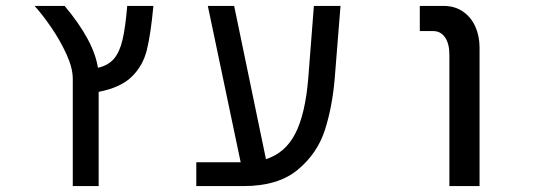

<svg xmlns="http://www.w3.org/2000/svg" viewBox="-20 -629 1840 649"><path d="M498.5 -609H410Q404 -536 394.2 -494.5Q384.5 -453 365 -430.2Q345.5 -407.5 311 -400Q297 -491.5 198.5 -609H97Q124 -579 153.8 -535.5Q183.5 -492 204.8 -445.5Q226 -399 226 -362.5V0H313.5V-318.5Q388 -333 425.5 -369.8Q463 -406.5 476.2 -459.5Q489.5 -512.5 498.5 -609Z M643.5 -80.5H793.5L682.5 -609H771.5L879 -91Q944 -111.5 978 -177.2Q1012 -243 1022 -365L1041 -609H1131L1111.5 -365Q1103.5 -268 1078 -189Q1052.5 -110 986.2 -55Q920 0 803 0H643.5Z M1444 -524H1399V-609H1479.5Q1517 -609 1544.5 -590.2Q1572 -571.5 1586.5 -539.5Q1601 -507.5 1601 -468.5V0H1499V-444.5Q1499 -481.5 1484.2 -502.8Q1469.5 -524 1444 -524Z"/></svg>

Font: JuliaMono
Style: Regular
Weight: 400
Monospace: yes
Designer: cormullion
Foundry: corm
Version: Version 0.055; ttfautohint (v1.8.4)